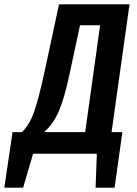

<svg xmlns="http://www.w3.org/2000/svg" viewBox="-87 -711 634 888"><path d="M429 -100H479L443 157H355L361 0H66L20 157H-67L-29 -100H15Q50 -135 70.5 -193Q91 -251 119 -379L186 -691H512ZM376 -594H283L235 -370Q211 -257 185.5 -197.5Q160 -138 117 -100H307Z"/></svg>

Font: Fira Sans Extra Condensed Medium
Style: Italic
Weight: 500
Width: 3
Italic angle: -8°
Designer: Carrois Corporate & Edenspiekermann AG
Foundry: Carrois Corporate GbR & Edenspiekermann AG
Version: Version 4.203